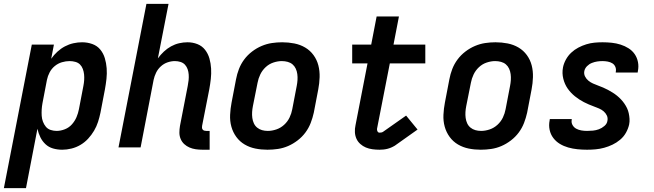

<svg xmlns="http://www.w3.org/2000/svg" viewBox="-54 -760 3374 990"><path d="M-34 210 110 -530H224L210 -457Q224 -477 242 -493.5Q260 -510 281 -521Q302 -532 324.5 -537Q347 -542 369 -542Q397 -542 422 -533Q447 -524 463 -504.5Q479 -485 486.5 -460Q494 -435 496 -408Q498 -381 495 -353.5Q492 -326 487 -299L464 -179Q459 -155 451.5 -131.5Q444 -108 431 -86Q418 -64 400.5 -45Q383 -26 361 -13Q339 0 314.5 6Q290 12 267 12Q242 12 219.5 5.5Q197 -1 180.5 -16.5Q164 -32 154 -52.5Q144 -73 139 -96L80 210ZM238 -85Q259 -85 280.5 -93.5Q302 -102 317 -119Q332 -136 340.5 -156Q349 -176 353 -197L376 -317Q379 -332 380 -347Q381 -362 379.5 -376.5Q378 -391 373 -404.5Q368 -418 358.5 -427.5Q349 -437 334.5 -441Q320 -445 305 -445Q285 -445 265 -439Q245 -433 228.5 -419.5Q212 -406 202 -387Q192 -368 188 -348L165 -228Q162 -212 161 -195.5Q160 -179 161 -163Q162 -147 167.5 -132.5Q173 -118 182.5 -106.5Q192 -95 207 -90Q222 -85 238 -85Z M990 12Q972 12 955 9.5Q938 7 923 0.5Q908 -6 896 -17Q884 -28 877.5 -43.5Q871 -59 871 -76Q871 -93 874 -111L914 -317Q917 -332 918.5 -346.5Q920 -361 919 -375.5Q918 -390 913.5 -403Q909 -416 900 -426Q891 -436 877 -440.5Q863 -445 848 -445Q829 -445 810 -438.5Q791 -432 775.5 -418Q760 -404 751 -385.5Q742 -367 738 -348L671 0H557L701 -740H815L760 -459Q774 -478 791 -494Q808 -510 828 -521Q848 -532 869.5 -537Q891 -542 913 -542Q940 -542 964 -532.5Q988 -523 1003.5 -503Q1019 -483 1026 -458Q1033 -433 1034.5 -406.5Q1036 -380 1033 -353Q1030 -326 1025 -299L988 -111Q987 -106 987.5 -101Q988 -96 991 -92Q994 -88 999 -86.5Q1004 -85 1009 -85H1027V12Z M1325 12Q1293 12 1263 6Q1233 0 1207.5 -15Q1182 -30 1164.5 -54Q1147 -78 1139 -107Q1131 -136 1132.5 -168Q1134 -200 1140 -231L1163 -351Q1168 -378 1178 -404Q1188 -430 1205 -453Q1222 -476 1245.5 -494Q1269 -512 1295 -523Q1321 -534 1347.5 -538Q1374 -542 1401 -542Q1433 -542 1463.5 -536Q1494 -530 1519.5 -515Q1545 -500 1562.5 -476Q1580 -452 1587.5 -423Q1595 -394 1594 -362Q1593 -330 1587 -299L1564 -179Q1558 -152 1548 -126Q1538 -100 1521 -77Q1504 -54 1480.5 -36Q1457 -18 1431.5 -7Q1406 4 1379 8Q1352 12 1325 12ZM1327 -85Q1348 -85 1370.5 -92.5Q1393 -100 1411 -116.5Q1429 -133 1439 -154Q1449 -175 1453 -197L1476 -317Q1479 -332 1480 -347.5Q1481 -363 1479 -378Q1477 -393 1471 -406Q1465 -419 1454.5 -428Q1444 -437 1429.5 -441Q1415 -445 1399 -445Q1378 -445 1355.5 -437.5Q1333 -430 1315.5 -413.5Q1298 -397 1288 -376Q1278 -355 1274 -333L1250 -213Q1247 -198 1246 -182.5Q1245 -167 1247 -152Q1249 -137 1255 -124Q1261 -111 1272 -102Q1283 -93 1297 -89Q1311 -85 1327 -85Z M1903 12Q1884 12 1866 9.5Q1848 7 1832.5 0.5Q1817 -6 1804 -17.5Q1791 -29 1784 -44.5Q1777 -60 1776 -78Q1775 -96 1779 -114L1841 -433H1762V-530H1860L1888 -675H2003L1975 -530H2139V-433H1956L1890 -96Q1889 -89 1892.5 -82.5Q1896 -76 1903 -76Q1908 -76 1913 -77Q1918 -78 1922 -81L2040 -164L2099 -92L1982 -9Q1972 -3 1962.5 1Q1953 5 1943 7.5Q1933 10 1922.5 11Q1912 12 1903 12Z M2425 12Q2393 12 2363 6Q2333 0 2307.5 -15Q2282 -30 2264.5 -54Q2247 -78 2239 -107Q2231 -136 2232.5 -168Q2234 -200 2240 -231L2263 -351Q2268 -378 2278 -404Q2288 -430 2305 -453Q2322 -476 2345.5 -494Q2369 -512 2395 -523Q2421 -534 2447.5 -538Q2474 -542 2501 -542Q2533 -542 2563.5 -536Q2594 -530 2619.5 -515Q2645 -500 2662.5 -476Q2680 -452 2687.5 -423Q2695 -394 2694 -362Q2693 -330 2687 -299L2664 -179Q2658 -152 2648 -126Q2638 -100 2621 -77Q2604 -54 2580.5 -36Q2557 -18 2531.5 -7Q2506 4 2479 8Q2452 12 2425 12ZM2427 -85Q2448 -85 2470.5 -92.5Q2493 -100 2511 -116.5Q2529 -133 2539 -154Q2549 -175 2553 -197L2576 -317Q2579 -332 2580 -347.5Q2581 -363 2579 -378Q2577 -393 2571 -406Q2565 -419 2554.5 -428Q2544 -437 2529.5 -441Q2515 -445 2499 -445Q2478 -445 2455.5 -437.5Q2433 -430 2415.5 -413.5Q2398 -397 2388 -376Q2378 -355 2374 -333L2350 -213Q2347 -198 2346 -182.5Q2345 -167 2347 -152Q2349 -137 2355 -124Q2361 -111 2372 -102Q2383 -93 2397 -89Q2411 -85 2427 -85Z M2973 12Q2948 12 2923.5 9.5Q2899 7 2876 0.5Q2853 -6 2833 -18Q2813 -30 2799 -48.5Q2785 -67 2780 -90.5Q2775 -114 2780 -139L2781 -146H2894V-143Q2891 -128 2898 -115.5Q2905 -103 2917 -96.5Q2929 -90 2943.5 -87.5Q2958 -85 2973 -85Q2988 -85 3003.5 -86.5Q3019 -88 3034 -93.5Q3049 -99 3062.5 -110.5Q3076 -122 3078 -137Q3081 -152 3075 -164.5Q3069 -177 3058.5 -186Q3048 -195 3035 -200.5Q3022 -206 3008.5 -211Q2995 -216 2982 -221.5Q2969 -227 2956.5 -233.5Q2944 -240 2932.5 -247.5Q2921 -255 2910.5 -263.5Q2900 -272 2890.5 -282Q2881 -292 2873 -303.5Q2865 -315 2859.5 -327.5Q2854 -340 2850.5 -354Q2847 -368 2846.5 -382.5Q2846 -397 2849 -413Q2853 -433 2864 -453Q2875 -473 2891.5 -488.5Q2908 -504 2928 -514.5Q2948 -525 2969 -531.5Q2990 -538 3011 -540Q3032 -542 3053 -542Q3077 -542 3100.5 -539.5Q3124 -537 3146 -530Q3168 -523 3187 -511Q3206 -499 3218.5 -481Q3231 -463 3235.5 -440Q3240 -417 3235 -393L3234 -386H3121V-389Q3124 -403 3119 -415Q3114 -427 3103.5 -433.5Q3093 -440 3079.5 -442.5Q3066 -445 3053 -445Q3039 -445 3025.5 -443Q3012 -441 2998 -435.5Q2984 -430 2973 -419Q2962 -408 2959 -394Q2956 -379 2962.5 -366Q2969 -353 2980 -344Q2991 -335 3003.5 -329.5Q3016 -324 3029.5 -319Q3043 -314 3056 -308.5Q3069 -303 3081 -296.5Q3093 -290 3105 -282.5Q3117 -275 3127.5 -266.5Q3138 -258 3147.5 -248Q3157 -238 3165 -226.5Q3173 -215 3179 -202.5Q3185 -190 3188 -176Q3191 -162 3192 -147.5Q3193 -133 3190 -118Q3185 -96 3173.5 -75.5Q3162 -55 3143.5 -39.5Q3125 -24 3104 -14Q3083 -4 3061 2Q3039 8 3017 10Q2995 12 2973 12Z"/></svg>

Font: Lode Term
Style: Bold Italic
Weight: 700
Italic angle: -11°
Monospace: yes
Designer: Belleve Invis
Foundry: Belleve Invis
Version: Version 29.2.0